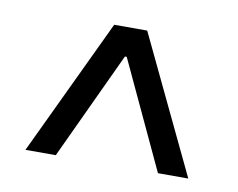

<svg xmlns="http://www.w3.org/2000/svg" viewBox="-46 -743 513 414"><g transform="rotate(10 210.5 -536.5)"><path d="M173.8 -685.5H246.1L388.7 -386.7H322.3L212.4 -622.1H208.5L98.6 -386.7H32.2Z"/></g></svg>

Font: Pretendard Std Light
Style: Regular
Weight: 300
Designer: Base glyphs from Inter by Rasmus Andersson; Hangeul glyphs from Noto Sans CJK(Source Han Sans) by Jang Soo-young and Kan
Foundry: Kil Hyung-jin
Version: Version 1.309